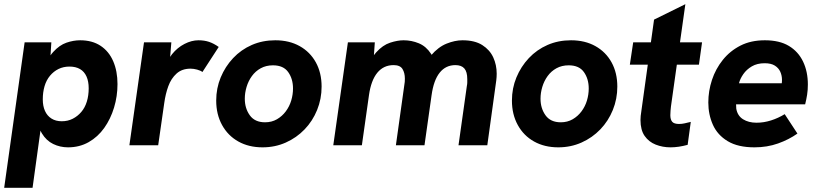

<svg xmlns="http://www.w3.org/2000/svg" viewBox="-25 -696 3924 920"><path d="M-5 204 93 -493H221L213 -366L178 -349Q200 -414 230 -447Q260 -480 293.5 -491.5Q327 -503 359 -503Q417 -503 457 -476.5Q497 -450 517.5 -402.5Q538 -355 538 -293Q538 -235 521.5 -180.5Q505 -126 474.5 -83Q444 -40 400 -15Q356 10 301 10Q263 10 230 -6Q197 -22 176 -56.5Q155 -91 153 -145L177 -129L131 204ZM271 -115Q300 -115 323.5 -127Q347 -139 364.5 -159.5Q382 -180 391 -209Q400 -238 400 -273Q400 -306 389.5 -329.5Q379 -353 358.5 -365Q338 -377 308 -377Q279 -377 255.5 -365.5Q232 -354 214.5 -333Q197 -312 188.5 -283Q180 -254 180 -220Q180 -188 190.5 -164.5Q201 -141 221.5 -128Q242 -115 271 -115Z M595 0 665 -493H796L785 -359L766 -362Q774 -405 799.5 -436.5Q825 -468 859 -485.5Q893 -503 926 -503Q954 -503 976.5 -495.5Q999 -488 1023 -471L945 -351Q936 -358 919.5 -362.5Q903 -367 888 -367Q847 -367 821 -343.5Q795 -320 781.5 -283Q768 -246 762 -202L733 0Z M1233 10Q1167 10 1117 -18Q1067 -46 1039 -97Q1011 -148 1011 -214Q1011 -273 1032.5 -325Q1054 -377 1092 -417.5Q1130 -458 1181.5 -480.5Q1233 -503 1294 -503Q1361 -503 1411 -475Q1461 -447 1488.5 -397Q1516 -347 1516 -281Q1516 -222 1494.5 -169Q1473 -116 1434.5 -76Q1396 -36 1344.5 -13Q1293 10 1233 10ZM1245 -110Q1277 -110 1302 -124.5Q1327 -139 1344.5 -162.5Q1362 -186 1370.5 -214.5Q1379 -243 1379 -272Q1379 -318 1356 -350.5Q1333 -383 1283 -383Q1250 -383 1224.5 -369Q1199 -355 1182 -331.5Q1165 -308 1156.5 -279.5Q1148 -251 1148 -223Q1148 -177 1172 -143.5Q1196 -110 1245 -110Z M1572 0 1642 -493H1771L1762 -364L1727 -342Q1746 -410 1777.5 -445Q1809 -480 1844.5 -491.5Q1880 -503 1909 -503Q1947 -503 1982 -488.5Q2017 -474 2040.5 -438Q2064 -402 2066 -338L1979 -313Q2005 -389 2040 -430Q2075 -471 2115 -487Q2155 -503 2191 -503Q2250 -503 2286 -480Q2322 -457 2338.5 -421Q2355 -385 2355 -343Q2355 -335 2354.5 -327Q2354 -319 2353 -311L2310 0H2172L2212 -284Q2214 -293 2214 -301Q2214 -309 2214 -317Q2214 -352 2200 -368Q2186 -384 2157 -384Q2111 -384 2082 -348Q2053 -312 2043 -240L2009 0H1872L1912 -286Q1914 -297 1914.5 -304Q1915 -311 1915 -319Q1915 -347 1903.5 -365.5Q1892 -384 1861 -384Q1813 -384 1783 -347.5Q1753 -311 1743 -240L1709 0Z M2650 10Q2584 10 2534 -18Q2484 -46 2456 -97Q2428 -148 2428 -214Q2428 -273 2449.5 -325Q2471 -377 2509 -417.5Q2547 -458 2598.5 -480.5Q2650 -503 2711 -503Q2778 -503 2828 -475Q2878 -447 2905.5 -397Q2933 -347 2933 -281Q2933 -222 2911.5 -169Q2890 -116 2851.5 -76Q2813 -36 2761.5 -13Q2710 10 2650 10ZM2662 -110Q2694 -110 2719 -124.5Q2744 -139 2761.5 -162.5Q2779 -186 2787.5 -214.5Q2796 -243 2796 -272Q2796 -318 2773 -350.5Q2750 -383 2700 -383Q2667 -383 2641.5 -369Q2616 -355 2599 -331.5Q2582 -308 2573.5 -279.5Q2565 -251 2565 -223Q2565 -177 2589 -143.5Q2613 -110 2662 -110Z M3188 10Q3150 10 3117 -3Q3084 -16 3064 -44.5Q3044 -73 3044 -121Q3044 -130 3045 -140.5Q3046 -151 3049 -170L3109 -602L3259 -676L3190 -186Q3189 -177 3188 -165.5Q3187 -154 3187 -144Q3187 -123 3196 -112.5Q3205 -102 3229 -102Q3242 -102 3255.5 -105Q3269 -108 3285 -112L3270 -2Q3248 4 3227.5 7Q3207 10 3188 10ZM2993 -386 3009 -493H3339L3324 -386Z M3590 10Q3511 10 3462 -19.5Q3413 -49 3391 -98Q3369 -147 3369 -205Q3369 -260 3386.5 -313Q3404 -366 3438.5 -409Q3473 -452 3523 -477.5Q3573 -503 3640 -503Q3710 -503 3755 -476Q3800 -449 3823 -401Q3846 -353 3846 -291Q3846 -265 3842.5 -242.5Q3839 -220 3833 -196H3502Q3502 -190 3502.5 -185.5Q3503 -181 3503 -175Q3509 -141 3535.5 -124.5Q3562 -108 3600 -108Q3635 -108 3669.5 -119Q3704 -130 3735 -149L3796 -56Q3755 -27 3703 -8.5Q3651 10 3590 10ZM3716 -272Q3719 -283 3720.5 -293Q3722 -303 3722 -313Q3722 -334 3714 -352Q3706 -370 3688 -381.5Q3670 -393 3639 -393Q3603 -393 3577.5 -378Q3552 -363 3536.5 -340.5Q3521 -318 3516 -297H3762Z"/></svg>

Font: Hanken Grotesk ExtraBold
Style: Italic
Weight: 800
Italic angle: -8°
Designer: Alfredo Marco Pradil
Foundry: Hanken Design Co.
Version: Version 3.013